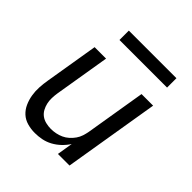

<svg xmlns="http://www.w3.org/2000/svg" viewBox="-192 -840 984 984"><g transform="rotate(45 300.0 -348.0)"><path d="M212 8Q184 8 157.5 0.5Q131 -7 112 -24.5Q93 -42 82 -66.5Q71 -91 66.5 -118Q62 -145 63.5 -173Q65 -201 70 -230L118 -520H201L151 -218Q148 -199 147.5 -180Q147 -161 151 -143.5Q155 -126 163.5 -110.5Q172 -95 186 -84.5Q200 -74 218.5 -69.5Q237 -65 256 -65Q273 -65 290.5 -68.5Q308 -72 324.5 -79.5Q341 -87 355 -99.5Q369 -112 379.5 -127Q390 -142 395.5 -159Q401 -176 404 -193L458 -520H542L456 0H372L386 -86Q372 -64 352.5 -45.5Q333 -27 310 -14.5Q287 -2 262 3Q237 8 212 8ZM182 -636V-704H527V-636Z"/></g></svg>

Font: Iosevka SS04 Extended
Style: Italic
Weight: 400
Width: 7
Italic angle: -9°
Monospace: yes
Designer: Belleve Invis
Foundry: Belleve Invis
Version: Version 19.0.0; ttfautohint (v1.8.4)